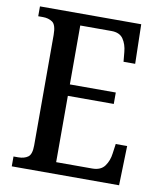

<svg xmlns="http://www.w3.org/2000/svg" viewBox="-81 -779 708 844"><g transform="rotate(10 273.0 -357.0)"><path d="M29 0V-44H50Q77 -44 93.5 -56Q110 -68 110 -108V-601Q110 -646 92.5 -658Q75 -670 50 -670H29V-714H481L485 -538H433L429 -581Q426 -615 410 -638.5Q394 -662 357 -662H218V-399H423V-348H218V-52H379Q417 -52 434.5 -76Q452 -100 456 -133L462 -176H513L508 0Z"/></g></svg>

Font: Noto Serif Tamil Condensed Medium
Style: Italic
Weight: 500
Width: 3
Italic angle: -12°
Designer: Indian Type Foundry, Tom Grace, and the Monotype Design Team
Foundry: Monotype Imaging Inc.
Version: Version 2.003; ttfautohint (v1.8.4.7-5d5b)